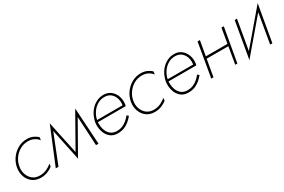

<svg xmlns="http://www.w3.org/2000/svg" viewBox="73 -1361 3344 2261"><g transform="rotate(-30 1745.0 -230.5)"><path d="M79 -230Q88 -288 121.5 -336Q155 -384 205 -412.5Q255 -441 313 -441Q361 -441 398 -421Q435 -401 453 -374L459 -412Q437 -436 399.5 -453Q362 -470 315 -470Q248 -470 191 -437.5Q134 -405 96 -350.5Q58 -296 48 -230Q39 -167 59 -112.5Q79 -58 124.5 -24.5Q170 9 237 9Q286 9 327.5 -8Q369 -25 398 -48L403 -86Q376 -61 333 -40.5Q290 -20 239 -20Q181 -20 142.5 -50Q104 -80 87 -128Q70 -176 79 -230Z M987 0H1021L990 -496L964 -429ZM725 -28 724 31 979 -418 990 -496ZM724 32 743 -25 643 -496 629 -421ZM440 0 477 -1 646 -427 644 -496Z M1131 -223H1519Q1521 -229 1522.5 -235.5Q1524 -242 1525 -248Q1532 -307 1513.5 -357Q1495 -407 1455 -438.5Q1415 -470 1357 -470Q1305 -470 1260 -447Q1215 -424 1182 -385.5Q1149 -347 1131 -299Q1124 -283 1119.5 -266Q1115 -249 1112 -231Q1105 -172 1121.5 -116.5Q1138 -61 1178 -26Q1218 9 1279 9Q1333 9 1372.5 -7.5Q1412 -24 1442 -50.5Q1472 -77 1496 -106L1473 -124Q1452 -98 1425 -74Q1398 -50 1363.5 -35Q1329 -20 1284 -20Q1230 -21 1196.5 -51.5Q1163 -82 1150 -130.5Q1137 -179 1142 -232L1144 -241Q1153 -296 1183 -342Q1213 -388 1258 -415.5Q1303 -443 1355 -442Q1407 -442 1440.5 -413.5Q1474 -385 1487 -341Q1500 -297 1492 -250H1134Z M1628 -230Q1637 -288 1670.5 -336Q1704 -384 1754 -412.5Q1804 -441 1862 -441Q1910 -441 1947 -421Q1984 -401 2002 -374L2008 -412Q1986 -436 1948.5 -453Q1911 -470 1864 -470Q1797 -470 1740 -437.5Q1683 -405 1645 -350.5Q1607 -296 1597 -230Q1588 -167 1608 -112.5Q1628 -58 1673.5 -24.5Q1719 9 1786 9Q1835 9 1876.5 -8Q1918 -25 1947 -48L1952 -86Q1925 -61 1882 -40.5Q1839 -20 1788 -20Q1730 -20 1691.5 -50Q1653 -80 1636 -128Q1619 -176 1628 -230Z M2091 -223H2479Q2481 -229 2482.5 -235.5Q2484 -242 2485 -248Q2492 -307 2473.5 -357Q2455 -407 2415 -438.5Q2375 -470 2317 -470Q2265 -470 2220 -447Q2175 -424 2142 -385.5Q2109 -347 2091 -299Q2084 -283 2079.5 -266Q2075 -249 2072 -231Q2065 -172 2081.5 -116.5Q2098 -61 2138 -26Q2178 9 2239 9Q2293 9 2332.5 -7.5Q2372 -24 2402 -50.5Q2432 -77 2456 -106L2433 -124Q2412 -98 2385 -74Q2358 -50 2323.5 -35Q2289 -20 2244 -20Q2190 -21 2156.5 -51.5Q2123 -82 2110 -130.5Q2097 -179 2102 -232L2104 -241Q2113 -296 2143 -342Q2173 -388 2218 -415.5Q2263 -443 2315 -442Q2367 -442 2400.5 -413.5Q2434 -385 2447 -341Q2460 -297 2452 -250H2094Z M2613 -230H2936L2941 -259H2617ZM2958 -460 2880 0H2909L2990 -460ZM2633 -460 2554 0H2584L2665 -460Z M3457 -440 3472 -497 3067 -21 3052 36ZM3169 -460H3138L3052 36L3091 -11ZM3472 -497 3432 -450 3355 0H3385Z"/></g></svg>

Font: Jost ExtraLight
Style: Italic
Weight: 250
Italic angle: -5°
Version: Version 3.710